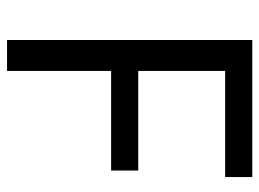

<svg xmlns="http://www.w3.org/2000/svg" viewBox="-118 -636 754 559"><g transform="rotate(90 259.5 -357.0)"><path d="M187 0H97V-714H496V-635H187V-382H477V-303H187Z"/></g></svg>

Font: Noto Sans Syloti Nagri
Style: Regular
Weight: 400
Designer: Monotype Design Team
Foundry: Monotype Imaging Inc.
Version: Version 2.003; ttfautohint (v1.8.4.7-5d5b)